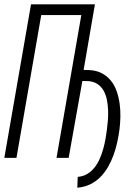

<svg xmlns="http://www.w3.org/2000/svg" viewBox="-22 -731 629 889"><path d="M365.2 -407.2 388.7 -406.7Q424.3 -405.3 449.5 -391.8Q474.6 -378.4 491.7 -357.2Q508.8 -335.9 518.3 -308.3Q527.8 -280.8 532 -250.7Q536.1 -220.7 535.4 -189.9Q534.7 -159.2 531.2 -131.3Q527.3 -102.5 520.8 -72.3Q514.2 -42 503.7 -12.9Q493.2 16.1 478 42.2Q462.9 68.4 442.6 88.9Q422.4 109.4 395.8 122.3Q369.1 135.3 335.9 138.2L337.9 87.9Q362.8 85.9 381.8 74.5Q400.9 63 415 45.4Q429.2 27.8 439.2 5.4Q449.2 -17.1 455.8 -40.8Q462.4 -64.5 466.6 -87.9Q470.7 -111.3 473.1 -131.3Q475.6 -149.9 477.5 -173.3Q479.5 -196.8 478.5 -221.2Q477.5 -245.6 472.9 -269Q468.3 -292.5 457.8 -311Q447.3 -329.6 429.9 -341.6Q412.6 -353.5 386.2 -355.5L359.4 -356L295.9 0H239.7L354.5 -661.1H168.9L54.2 0H-2L121.6 -710.9H417.5Z"/></svg>

Font: Roboto Mono Light
Style: Italic
Weight: 300
Designer: Google
Version: Version 2.000985; 2015; ttfautohint (v1.3)